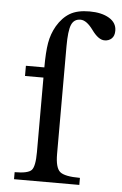

<svg xmlns="http://www.w3.org/2000/svg" viewBox="-52 -751 501 788"><g transform="rotate(5 198.5 -356.5)"><path d="M44 -468H120Q120 -531 126.5 -569Q133 -607 152 -640Q174 -677 204.5 -695Q235 -713 285 -713Q335 -713 366 -694.5Q397 -676 397 -643Q397 -622 385.5 -611Q374 -600 356 -600Q331 -600 303.5 -638Q276 -676 251 -676Q224 -676 213.5 -651Q203 -626 203 -562V-119Q203 -62 222.5 -45.5Q242 -29 305 -29V0H36V-29Q91 -29 105.5 -44.5Q120 -60 120 -119V-426H44Z"/></g></svg>

Font: myMathFont
Style: Regular
Weight: 400
Designer: Ross Mills, John Hudson & Paul Hanslow, Tiro Typeworks Ltd; with prior portions MicroPress Inc., and Coen Hoffman. Math 
Foundry: Tiro Typeworks Ltd
Version: Version 2.13 b171